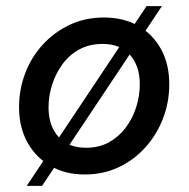

<svg xmlns="http://www.w3.org/2000/svg" viewBox="-20 -559 615 625"><path d="M256 9Q192 9 144 -19Q96 -47 69 -96Q42 -145 42 -210Q42 -268 62 -320.5Q82 -373 119 -413.5Q156 -454 206.5 -478Q257 -502 318 -502Q383 -502 430.5 -474.5Q478 -447 504.5 -398.5Q531 -350 531 -285Q531 -226 510.5 -173Q490 -120 453 -79Q416 -38 366 -14.5Q316 9 256 9ZM260 -78Q302 -78 334 -95.5Q366 -113 388.5 -142.5Q411 -172 423 -209Q435 -246 435 -285Q435 -344 403.5 -380Q372 -416 314 -416Q271 -416 238 -398Q205 -380 183 -349.5Q161 -319 149.5 -283Q138 -247 138 -209Q138 -150 170 -114Q202 -78 260 -78ZM67 46 457 -539H507L117 46Z"/></svg>

Font: Hanken Grotesk Medium
Style: Italic
Weight: 500
Italic angle: -8°
Designer: Alfredo Marco Pradil
Foundry: Hanken Design Co.
Version: Version 3.013